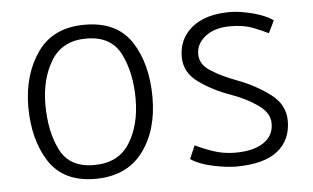

<svg xmlns="http://www.w3.org/2000/svg" viewBox="-42 -560 1035 635"><g transform="rotate(-5 475.5 -242.5)"><path d="M50 -245Q51 -352 103 -425Q155 -498 259 -498Q366 -498 414 -424.5Q462 -351 462 -239Q462 -129 408 -58Q354 13 249 13Q144 12 97 -61.5Q50 -135 50 -245ZM261 -452Q181 -452 144 -391.5Q107 -331 107 -246Q107 -157 138 -95Q169 -33 250 -33Q331 -33 368.5 -92.5Q406 -152 406 -239Q406 -326 374.5 -389Q343 -452 261 -452Z M719 -33Q779 -33 813 -55.5Q847 -78 847 -119Q847 -154 809.5 -180.5Q772 -207 719 -226Q662 -246 616 -279Q570 -312 570 -364Q570 -424 615 -461Q660 -498 742 -498Q773 -498 816 -487Q859 -476 884 -458L864 -417Q844 -427 813.5 -439Q783 -451 738 -451Q687 -451 656 -427Q625 -403 625 -368Q625 -334 660.5 -311.5Q696 -289 747 -270Q806 -248 853.5 -212.5Q901 -177 901 -123Q901 -59 855.5 -23Q810 13 717 13Q687 13 641.5 3.5Q596 -6 568 -25L587 -69Q613 -56 647 -44.5Q681 -33 719 -33Z"/></g></svg>

Font: Palanquin ExtraLight
Style: Regular
Weight: 275
Designer: Pria Ravichandran
Version: Version 1.001